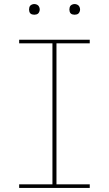

<svg xmlns="http://www.w3.org/2000/svg" viewBox="-20 -932 540 952"><path d="M75 0V-18H240V-717H75V-735H425V-717H260V-18H425V0ZM350 -859Q345 -859 339.5 -860.5Q334 -862 330.5 -865.5Q327 -869 325.5 -874.5Q324 -880 324 -885Q324 -890 325.5 -895.5Q327 -901 330.5 -904.5Q334 -908 339.5 -910Q345 -912 350 -912Q355 -912 360.5 -910Q366 -908 369.5 -904.5Q373 -901 375 -895.5Q377 -890 377 -885Q377 -880 375 -874.5Q373 -869 369.5 -865.5Q366 -862 360.5 -860.5Q355 -859 350 -859ZM150 -859Q145 -859 139.5 -860.5Q134 -862 130.5 -865.5Q127 -869 125.5 -874.5Q124 -880 124 -885Q124 -890 125.5 -895.5Q127 -901 130.5 -904.5Q134 -908 139.5 -910Q145 -912 150 -912Q155 -912 160.5 -910Q166 -908 169.5 -904.5Q173 -901 175 -895.5Q177 -890 177 -885Q177 -880 175 -874.5Q173 -869 169.5 -865.5Q166 -862 160.5 -860.5Q155 -859 150 -859Z"/></svg>

Font: Iosevka Curly Thin
Style: Regular
Weight: 100
Monospace: yes
Designer: Belleve Invis
Foundry: Belleve Invis
Version: Version 22.1.2; ttfautohint (v1.8.4)